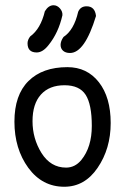

<svg xmlns="http://www.w3.org/2000/svg" viewBox="-20 -713 490 732"><path d="M165 -541Q203 -588 218 -655Q219 -669 208.5 -681Q198 -693 184 -693Q165 -693 151 -670Q135 -603 95 -574Q85 -561 85 -548Q85 -513 120 -513Q143 -513 165 -541ZM211 -542Q211 -528 220.5 -519.5Q230 -511 247 -511Q303 -511 346 -652Q342 -689 310 -689Q287 -689 278 -668Q262 -598 222 -572Q211 -556 211 -542ZM35 -249Q35 -146 88 -73Q141 -1 225 -1Q303 -1 352 -73Q402 -146 402 -244Q402 -342 357 -399.5Q312 -457 237 -457Q142 -457 88.5 -404Q35 -351 35 -249ZM138 -130Q104 -185 104 -251Q104 -317 136 -352.5Q168 -388 226 -388Q283 -388 306.5 -351.5Q330 -315 330 -233Q330 -152 290 -103Q266 -74 232 -74Q173 -74 138 -130Z"/></svg>

Font: Patrick Hand SC
Style: Regular
Weight: 400
Designer: Patrick Wagesreiter
Foundry: Patrick Wagesreiter
Version: Version 2.001; ttfautohint (v1.8.2)